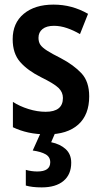

<svg xmlns="http://www.w3.org/2000/svg" viewBox="-20 -573 440 833"><path d="M367 -155Q367 -75 319.5 -32.5Q272 10 185 10Q140 10 103.5 2Q67 -6 36 -21V-131Q65 -112 103.5 -100Q142 -88 178 -88Q253 -88 253 -148Q253 -173 234 -191.5Q215 -210 158 -238Q100 -267 67.5 -304Q35 -341 35 -403Q35 -473 83 -513Q131 -553 212 -553Q253 -553 290 -543Q327 -533 362 -513L327 -425Q300 -441 271 -451Q242 -461 214 -461Q182 -461 164.5 -447Q147 -433 147 -409Q147 -391 155 -379Q163 -367 184 -353.5Q205 -340 243 -321Q300 -291 333.5 -255Q367 -219 367 -155ZM289 133Q289 184 255.5 212Q222 240 161 240Q119 240 92 232V164Q117 171 142 171Q198 171 198 131Q198 108 178 96.5Q158 85 122 80L158 0H221L202 44Q241 52 265 74Q289 96 289 133Z"/></svg>

Font: Noto Sans Khmer UI Condensed SemiBold
Style: Regular
Weight: 600
Width: 3
Designer: Danh Hong and the Monotype Design Team
Foundry: Monotype Imaging Inc.
Version: Version 2.002; ttfautohint (v1.8.4.7-5d5b)